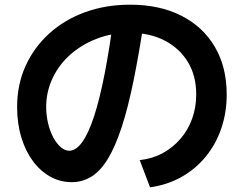

<svg xmlns="http://www.w3.org/2000/svg" viewBox="-20 -765 1040 819"><path d="M576 -82Q630 -88 673.5 -111.5Q717 -135 749.5 -172.5Q782 -210 799.5 -258.5Q817 -307 817 -362Q817 -442 781.5 -500.5Q746 -559 682.5 -592Q619 -625 533 -625Q459 -625 394.5 -600.5Q330 -576 281 -533Q232 -490 204.5 -432Q177 -374 177 -309Q177 -273 185 -239.5Q193 -206 207 -179.5Q221 -153 239 -137.5Q257 -122 275 -122Q304 -122 330.5 -158.5Q357 -195 381 -268Q405 -341 426.5 -451Q448 -561 467 -709L597 -695Q574 -540 550 -422.5Q526 -305 499 -222.5Q472 -140 440.5 -88Q409 -36 370.5 -12Q332 12 286 12Q236 12 193.5 -12Q151 -36 119.5 -79Q88 -122 70.5 -180.5Q53 -239 53 -309Q53 -404 89 -483.5Q125 -563 190 -622Q255 -681 343 -713Q431 -745 535 -745Q661 -745 753.5 -698Q846 -651 896.5 -565Q947 -479 947 -362Q947 -284 923.5 -216Q900 -148 856.5 -95.5Q813 -43 753 -9.5Q693 24 620 34Z"/></svg>

Font: M PLUS 2
Style: Bold
Weight: 700
Designer: Coji Morishita
Foundry: UNDERFOREST DESIGN
Version: Version 1.001